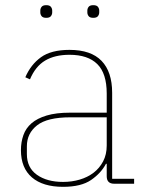

<svg xmlns="http://www.w3.org/2000/svg" viewBox="-20 -711 559 743"><path d="M422 0Q393 0 393 -29V-77H390Q371 -41 332.5 -14.5Q294 12 224 12Q146 12 103.5 -24.5Q61 -61 61 -130Q61 -161 70.5 -188Q80 -215 102 -234Q124 -253 160.5 -264Q197 -275 251 -275H393V-349Q393 -427 356.5 -463Q320 -499 249 -499Q192 -499 154.5 -476.5Q117 -454 96 -404L78 -412Q99 -461 138.5 -489.5Q178 -518 249 -518Q332 -518 373 -475.5Q414 -433 414 -352V-19H499V0ZM224 -7Q258 -7 288.5 -16Q319 -25 342 -42.5Q365 -60 379 -86.5Q393 -113 393 -148V-257H252Q163 -257 123.5 -226Q84 -195 84 -145V-115Q84 -62 123 -34.5Q162 -7 224 -7ZM159 -642Q146 -642 141 -648.5Q136 -655 136 -663V-670Q136 -678 141 -684.5Q146 -691 159 -691Q172 -691 177 -684.5Q182 -678 182 -670V-663Q182 -655 177 -648.5Q172 -642 159 -642ZM341 -642Q328 -642 323 -648.5Q318 -655 318 -663V-670Q318 -678 323 -684.5Q328 -691 341 -691Q354 -691 359 -684.5Q364 -678 364 -670V-663Q364 -655 359 -648.5Q354 -642 341 -642Z"/></svg>

Font: IBM Plex Sans Devanagari Thin
Style: Regular
Weight: 100
Designer: Mike Abbink, Paul van der Laan, Pieter van Rosmalen, Erin McLaughlin
Foundry: Bold Monday
Version: Version 1.1